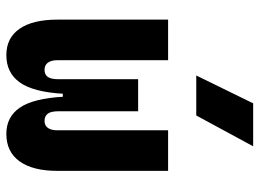

<svg xmlns="http://www.w3.org/2000/svg" viewBox="-130 -706 845 626"><g transform="rotate(90 293.0 -392.5)"><path d="M416 9.8Q360.4 9.8 330.3 -34.4Q300.3 -78.6 294.9 -176.3L342.3 -193.4V-159.7Q342.3 -135.2 350.3 -125Q358.4 -114.7 373.6 -114.7Q388.8 -114.7 396.5 -125.6Q404.3 -136.5 404.3 -156.2V-517.6H536.6V-156.2Q536.6 -76.7 505.6 -33.4Q474.6 9.8 416 9.8ZM159.2 9.8Q103 9.8 73.2 -33.4Q43.5 -76.7 43.5 -156.2V-517.6H175.8V-156.2Q175.8 -136.7 183.8 -125.7Q191.9 -114.7 207.1 -114.7Q222.3 -114.7 230 -125Q237.8 -135.2 237.8 -159.7V-193.4L285.2 -176.3Q279.8 -78.6 248.5 -34.4Q217.3 9.8 159.2 9.8ZM237.8 -174.3V-419.9H342.3V-174.3ZM225.6 -609.4 316.4 -794.9H456.5L356 -609.4Z"/></g></svg>

Font: Cascadia Mono
Style: Regular
Weight: 400
Monospace: yes
Designer: Aaron Bell
Foundry: Saja Typeworks
Version: Version 2404.023